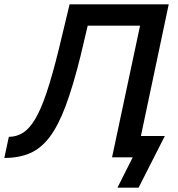

<svg xmlns="http://www.w3.org/2000/svg" viewBox="-35 -730 826 891"><path d="M-15 3 6 -95Q41 -95 71 -113.5Q101 -132 128 -177Q155 -222 181.5 -301Q208 -380 238 -502L288 -710H748L598 0H485L615 -611H372L339 -471Q304 -330 269.5 -238Q235 -146 195 -93.5Q155 -41 104 -19Q53 3 -15 3ZM510 141 581 0H500L521 -99H730L608 141Z"/></svg>

Font: Raleway SemiBold
Style: Italic
Weight: 600
Italic angle: -12°
Designer: Matt McInerney, Pablo Impallari, Rodrigo Fuenzalida
Foundry: Matt McInerney, Pablo Impallari, Rodrigo Fuenzalida
Version: Version 4.026